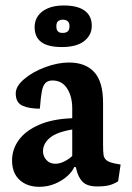

<svg xmlns="http://www.w3.org/2000/svg" viewBox="-20 -684 493 715"><path d="M321.8 -587.9Q321.8 -624.5 295.7 -644Q269.5 -663.6 216.8 -663.6Q182.6 -663.6 158.2 -653.1Q133.8 -642.6 121.3 -624.5Q108.9 -606.4 108.9 -583.5Q108.9 -545.9 133.8 -527.3Q158.7 -508.8 210.4 -508.8Q265.1 -508.8 293.5 -531Q321.8 -553.2 321.8 -587.9ZM238.8 -586.9Q238.8 -571.3 231.4 -566.4Q224.1 -561.5 215.8 -561.5Q208 -561.5 203.4 -562.5Q198.7 -563.5 194.3 -568.8Q189.9 -574.2 189.9 -586.4Q189.9 -601.6 197.8 -606.2Q205.6 -610.8 212.4 -610.8Q238.8 -610.8 238.8 -586.9ZM256.8 -62.5 262.7 -61 264.2 -54.2Q271 -23.9 287.8 -6.8Q304.7 10.3 342.3 10.3Q369.6 10.3 386.5 5.9Q403.3 1.5 419.9 -8.8L429.2 -71.3L410.2 -74.7Q386.7 -79.1 377.2 -86.7Q367.7 -94.2 365.7 -106.4Q363.8 -118.7 363.8 -147.5V-301.3Q363.8 -379.4 331.1 -415.3Q298.3 -451.2 236.8 -451.2Q195.3 -451.2 148.4 -433.8Q101.6 -416.5 70.1 -389.6Q38.6 -362.8 38.6 -336.4Q38.6 -301.8 63.5 -290.5Q88.4 -279.3 128.4 -279.3Q131.8 -322.3 135.7 -343.3Q139.6 -364.3 148.7 -374.3Q157.7 -384.3 175.3 -384.3Q210.9 -384.3 230 -354.5Q249 -324.7 249 -280.3V-243.7Q175.8 -241.2 125.5 -219.2Q75.2 -197.3 50 -162.6Q24.9 -127.9 24.9 -86.9Q24.9 -39.6 53 -13.9Q81.1 11.7 126.5 11.7Q157.7 11.7 184.8 0.2Q211.9 -11.2 230.7 -28.3Q249.5 -45.4 256.8 -62.5ZM249 -103Q236.3 -91.3 219.5 -82.8Q202.6 -74.2 186.5 -74.2Q165 -74.2 152.6 -88.4Q140.1 -102.5 140.1 -120.6Q140.1 -148.9 165.3 -170.4Q190.4 -191.9 249 -201.7Z"/></svg>

Font: Neuton
Style: Bold
Weight: 700
Designer: Brian M Zick
Foundry: Brian M Zick
Version: Version 1.560